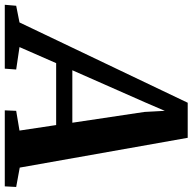

<svg xmlns="http://www.w3.org/2000/svg" viewBox="-94 -764 786 783"><g transform="rotate(90 298.5 -373.0)"><path d="M-73 0 -69 -46.5 -1 -60 326.5 -746H469.5L591 -61L670 -46.5L667.5 0H357.5L359.5 -46.5L440 -60L417.5 -209.5H165L99.5 -60L191 -46.5L187.5 0ZM194 -275.5H408L364 -569.5L359.5 -652.5L325.5 -573.5Z"/></g></svg>

Font: Merriweather Light 18pt
Style: Bold Italic
Weight: 700
Italic angle: -7.8°
Version: Version 2.101